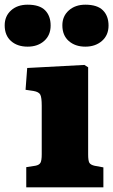

<svg xmlns="http://www.w3.org/2000/svg" viewBox="-81 -799 484 819"><path d="M31 0V-86L70 -92Q86 -95 91.5 -104.5Q97 -114 97 -141V-348Q97 -383 91 -395Q85 -407 62 -411L28 -416L35 -509L279 -522L295 -512V-140Q295 -114 300 -105Q305 -96 322 -92L360 -85V0ZM283 -600Q240 -600 212.5 -624Q185 -648 185 -691Q185 -730 212.5 -754.5Q240 -779 283 -779Q334 -779 358 -755Q382 -731 382 -690Q382 -649 354 -624.5Q326 -600 283 -600ZM37 -600Q-7 -600 -34 -624Q-61 -648 -61 -691Q-61 -730 -34 -754.5Q-7 -779 37 -779Q88 -779 111.5 -755Q135 -731 135 -690Q135 -649 107.5 -624.5Q80 -600 37 -600Z"/></svg>

Font: Literata 12pt ExtraBold
Style: Regular
Weight: 800
Designer: Latin by Veronika Burian and Jose Scaglione. Greek by Irene Vlachou. Cyrillic by Vera Evstafieva.
Foundry: TypeTogether
Version: Version 3.002